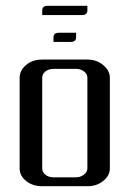

<svg xmlns="http://www.w3.org/2000/svg" viewBox="-20 -644 448 664"><path d="M126 -591.8V-607.9Q126 -624 145 -624H282.2V-607.9Q282.2 -591.8 263.2 -591.8ZM165 -499V-515.1Q165 -530.8 184.1 -530.8H243.2V-515.1Q243.2 -499 224.1 -499ZM47.9 -62V-375Q47.9 -399.9 69.8 -418.9Q91.8 -438 126 -438H282.2Q314.5 -438 336.9 -418.9Q359.9 -399.9 359.9 -375V-62Q359.9 -36.6 336.9 -18.1Q314.5 0 282.2 0H126Q92.8 0 70.3 -18.1Q47.9 -36.1 47.9 -62ZM126 -62Q126 -48.3 137.2 -39.6Q148.4 -30.8 165 -30.8H243.2Q258.3 -30.8 270 -40Q282.2 -48.3 282.2 -62V-375Q282.2 -388.2 270.5 -397Q258.8 -405.8 243.2 -405.8H165Q148.4 -405.8 137.2 -397Q126 -388.2 126 -375Z"/></svg>

Font: Hhenum
Style: Regular
Weight: 400
Designer: T. Christopher White
Version: Version 1.0